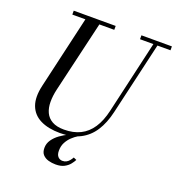

<svg xmlns="http://www.w3.org/2000/svg" viewBox="-166 -882 1124 1226"><g transform="rotate(20 395.5 -269.0)"><path d="M309 14.5Q227.5 14.5 173.8 -12.5Q120 -39.5 100 -93.8Q80 -148 99 -230L219 -750H314L194.5 -240Q183.5 -193 183.8 -152.2Q184 -111.5 198.2 -80.8Q212.5 -50 243.5 -32.5Q274.5 -15 324.5 -15Q387.5 -15 434.5 -38.2Q481.5 -61.5 513.2 -109.2Q545 -157 561.5 -230L681 -750H708.5L588 -230Q570 -151.5 534.8 -97Q499.5 -42.5 443.8 -14Q388 14.5 309 14.5ZM124 -723.5V-750H409V-723.5ZM584 -723.5V-750H791V-723.5ZM350.5 212.5Q325 212.5 301.5 206Q278 199.5 262.8 183.2Q247.5 167 247.5 137Q247.5 107 264.8 82Q282 57 308.8 37.8Q335.5 18.5 364.2 5Q393 -8.5 416 -15.5L423 -5Q405 5.5 385.8 23.5Q366.5 41.5 353.5 66Q340.5 90.5 340.5 122Q340.5 149.5 353 162.8Q365.5 176 383.5 176Q399 176 410.5 169.5Q422 163 430.5 152.5Q439 142 445 131L465.5 140Q458.5 154 445 171Q431.5 188 408.8 200.2Q386 212.5 350.5 212.5Z"/></g></svg>

Font: Bodoni Moda 9pt
Style: Italic
Weight: 400
Italic angle: -13°
Designer: Owen Earl
Foundry: indestructible type
Version: Version 2.005